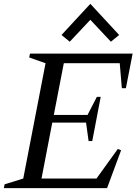

<svg xmlns="http://www.w3.org/2000/svg" viewBox="-36 -979 710 999"><path d="M-16 0 -12 -20 85 -50 201 -650 116 -680 120 -700H654L619 -520H598L587 -650H296L244 -381H420L421 -384L468 -475H488L444 -245H425L412 -339V-341H236L180 -50H466L577 -204L594 -197L521 0ZM327 -762 284 -797 434 -959 584 -797 541 -762 434 -876Z"/></svg>

Font: Wittgenstein-Italic Regular
Style: Italic
Weight: 400
Italic angle: -11°
Designer: Jörg Drees
Foundry: Jörg Drees
Version: Version 1.000; ttfautohint (v1.8.4.7-5d5b)